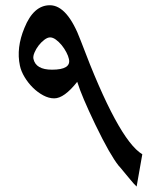

<svg xmlns="http://www.w3.org/2000/svg" viewBox="-20 -720 597 726"><path d="M240.7 -496.6Q238.3 -508.3 230.7 -522.7Q223.1 -537.1 212.9 -549.6Q202.6 -562 191.2 -570.3Q179.7 -578.6 169.4 -578.6Q159.7 -578.6 147.7 -569.6Q135.7 -560.5 126 -547.9Q116.2 -535.2 110.4 -521.2Q104.5 -507.3 106.4 -497.6Q115.2 -456.5 176.8 -456.5Q249.5 -456.5 240.7 -496.6ZM496.6 -14.6Q492.2 -18.6 485.8 -25.6Q479.5 -32.7 472.4 -41.3Q465.3 -49.8 457.8 -58.8Q450.2 -67.9 443.4 -76.2Q438 -82.5 434.1 -87.4Q430.2 -92.3 428.7 -93.3Q413.1 -112.8 391.1 -151.1Q369.1 -189.5 339.4 -251Q314 -304.2 297.6 -342.8Q281.2 -381.3 272 -410.6Q222.7 -348.1 185.1 -348.1Q164.6 -348.1 143.6 -359.4Q122.6 -370.6 104.5 -388.4Q86.4 -406.2 73 -428.5Q59.6 -450.7 55.2 -472.2Q41 -539.1 72.3 -614.3Q106.9 -700.2 168.5 -700.2Q235.4 -700.2 285.6 -565.4Q426.3 -191.4 518.1 -136.7Z"/></svg>

Font: XB Khoramshahr
Style: Oblique
Weight: 400
Italic angle: 12°
Designer: Behnam
Foundry: Irmug
Version: Version 8.005 2009